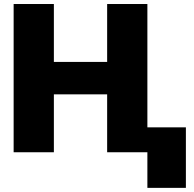

<svg xmlns="http://www.w3.org/2000/svg" viewBox="-20 -747 952 942"><path d="M46.9 0V-727.3H244.3V-443.2H505.7V-727.3H703.1V-122.2H892V174.7H703.1V0H505.7V-284.1H244.3V0Z"/></svg>

Font: Karasuma Gothic
Style: Black
Weight: 900
Designer: Rasmus Andersson / Ryoko Nishizuka
Foundry: Genbu
Version: Version 1.00